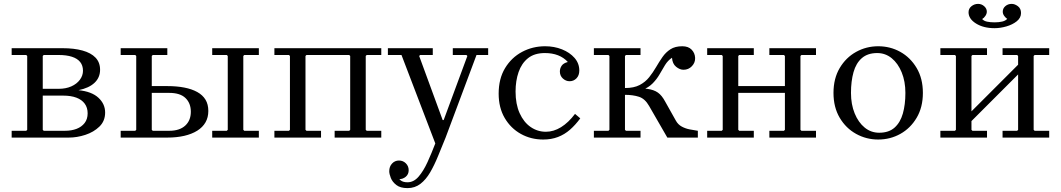

<svg xmlns="http://www.w3.org/2000/svg" viewBox="-20 -708 5459 988"><path d="M384 -244Q452 -237 486.5 -205Q521 -173 521 -129Q521 -85 491.5 -56.5Q462 -28 419 -14Q376 0 334 0H40V-35H115L120 -40V-420L115 -425H40V-460H302Q361 -460 404.5 -448Q448 -436 471.5 -411.5Q495 -387 495 -349Q495 -309 466.5 -282Q438 -255 384 -244ZM200 -420V-251H282Q319 -251 347 -263.5Q375 -276 391 -297.5Q407 -319 407 -344Q407 -371 392.5 -389Q378 -407 350 -416Q322 -425 282 -425H205ZM314 -35Q348 -35 374 -45Q400 -55 415.5 -75Q431 -95 431 -125Q431 -154 416 -174.5Q401 -195 373 -205.5Q345 -216 305 -216H200V-40L205 -35Z M1232 -40 1237 -35H1312V0H1072V-35H1147L1152 -40V-420L1147 -425H1072V-460H1312V-425H1237L1232 -420ZM601 0V-35H676L681 -40V-420L676 -425H601V-460H841V-425H766L761 -420V-265H841Q889 -265 928 -257.5Q967 -250 995 -234.5Q1023 -219 1037.5 -195Q1052 -171 1052 -137Q1052 -104 1037.5 -78.5Q1023 -53 995 -35.5Q967 -18 928 -9Q889 0 841 0ZM766 -35H851Q904 -35 933 -61.5Q962 -88 962 -133Q962 -177 934.5 -203.5Q907 -230 851 -230H761V-40Z M1867 -425 1862 -420V-40L1867 -35H1942V0H1702V-35H1777L1782 -40V-420L1777 -425H1557L1552 -420V-40L1557 -35H1632V0H1392V-35H1467L1472 -40V-420L1467 -425H1392V-460H1942V-425Z M2220 30 2046 -425H1976V-460H2207V-425H2142L2137 -420L2258 -90H2263L2385 -420L2380 -425H2310V-460H2492V-425H2432L2273 0ZM2077 260Q2040 260 2019.5 244Q1999 228 1991 207.5Q1983 187 1983 173Q1983 149 1997.5 133.5Q2012 118 2033 118Q2054 118 2068.5 132.5Q2083 147 2083 168Q2083 189 2068 201.5Q2053 214 2033 214Q2022 214 2012 208.5Q2002 203 1996 194Q1990 185 1990 173H2020Q2020 183 2024.5 196.5Q2029 210 2041.5 220Q2054 230 2077 230Q2109 230 2134 201Q2159 172 2180 126Q2201 80 2220 30L2273 0Q2253 49 2234 95.5Q2215 142 2193.5 179Q2172 216 2143.5 238Q2115 260 2077 260Z M2775 10Q2712 10 2660 -19Q2608 -48 2577 -101Q2546 -154 2546 -226Q2546 -303 2579 -357.5Q2612 -412 2666.5 -441Q2721 -470 2785 -470Q2832 -470 2872 -454Q2912 -438 2936.5 -410Q2961 -382 2961 -345Q2961 -320 2946.5 -305Q2932 -290 2911 -290Q2892 -290 2876.5 -304Q2861 -318 2861 -340Q2861 -356 2870 -369.5Q2879 -383 2902 -389Q2881 -412 2851.5 -423.5Q2822 -435 2784 -435Q2730 -435 2697 -408.5Q2664 -382 2648.5 -337Q2633 -292 2633 -237Q2633 -172 2654 -125.5Q2675 -79 2710.5 -54.5Q2746 -30 2789 -30Q2829 -30 2867 -53.5Q2905 -77 2939 -122L2966 -99Q2941 -65 2913 -40.5Q2885 -16 2851 -3Q2817 10 2775 10Z M3196 -40 3201 -35H3276V0H3036V-35H3111L3116 -40V-420L3111 -425H3036V-460H3276V-425H3201L3196 -420ZM3414 0 3320 -163Q3299 -200 3268 -210Q3237 -220 3196 -220V-255H3226Q3280 -255 3312.5 -250.5Q3345 -246 3365.5 -231.5Q3386 -217 3403 -185L3458 -87Q3469 -67 3488.5 -56.5Q3508 -46 3530 -42Q3552 -38 3571 -35V0ZM3491 -470Q3522 -470 3539 -452.5Q3556 -435 3557 -410Q3558 -386 3540.5 -367.5Q3523 -349 3497 -349Q3478 -349 3459 -364.5Q3440 -380 3438 -411Q3416 -396 3402 -373Q3388 -350 3374 -325.5Q3360 -301 3339 -279.5Q3318 -258 3284.5 -244.5Q3251 -231 3196 -231V-255Q3242 -255 3271.5 -270.5Q3301 -286 3320.5 -310.5Q3340 -335 3356 -362.5Q3372 -390 3389 -414.5Q3406 -439 3430 -454.5Q3454 -470 3491 -470Z M3939 0V-35H4014L4019 -40V-420L4014 -425H3939V-460H4179V-425H4104L4099 -420V-40L4104 -35H4179V0ZM3619 0V-35H3694L3699 -40V-420L3694 -425H3619V-460H3859V-425H3784L3779 -420V-40L3784 -35H3859V0ZM3739 -230V-265H4067V-230Z M4499 -470Q4561 -470 4613 -441Q4665 -412 4697 -358Q4729 -304 4729 -230Q4729 -156 4697 -102Q4665 -48 4613 -19Q4561 10 4499 10Q4438 10 4385.5 -19Q4333 -48 4301 -102Q4269 -156 4269 -230Q4269 -304 4301 -358Q4333 -412 4385.5 -441Q4438 -470 4499 -470ZM4504 -25Q4554 -25 4583.5 -51.5Q4613 -78 4626 -124Q4639 -170 4639 -230Q4639 -289 4620 -335.5Q4601 -382 4568.5 -408.5Q4536 -435 4494 -435Q4445 -435 4415 -409Q4385 -383 4372 -336.5Q4359 -290 4359 -230Q4359 -171 4378 -124.5Q4397 -78 4429.5 -51.5Q4462 -25 4504 -25Z M4979 -40 4984 -35H5059V0H4819V-35H4894L4899 -40V-420L4894 -425H4819V-460H5059V-425H4984L4979 -420ZM5299 -40 5304 -35H5379V0H5139V-35H5214L5219 -40V-420L5214 -425H5139V-460H5379V-425H5304L5299 -420ZM5219 -325 4979 -85V-135L5219 -375ZM4964 -645Q4964 -664 4979 -676Q4994 -688 5013 -688Q5031 -688 5044.5 -676Q5058 -664 5058 -648Q5058 -637 5050.5 -626Q5043 -615 5034 -610Q5043 -600 5059.5 -596.5Q5076 -593 5098 -593Q5120 -593 5137 -597Q5154 -601 5163 -611Q5156 -615 5148 -625.5Q5140 -636 5140 -648Q5140 -665 5153.5 -676.5Q5167 -688 5186 -688Q5202 -688 5218 -676Q5234 -664 5234 -641Q5234 -616 5212 -598.5Q5190 -581 5158.5 -572Q5127 -563 5098 -563Q5041 -563 5002.5 -587Q4964 -611 4964 -645Z"/></svg>

Font: Brygada 1918
Style: Regular
Weight: 400
Designer: Mateusz Machalski | Borys Kosmynka | Przemek Hoffer
Foundry: NIEPODLEGLA 2018
Version: Version 3.006